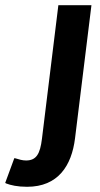

<svg xmlns="http://www.w3.org/2000/svg" viewBox="-89 -511 382 737"><path d="M11 105C-3 105 -16 101 -29 97L-34 96L-69 191L-66 193C-48 200 -22 206 15 206C134 206 186 125 199 20L262 -491H135L72 22C65 79 51 105 11 105Z"/></svg>

Font: Falling Sky
Style: MedObl
Weight: 500
Designer: Paul D. Hunt
Foundry: Adobe Systems Incorporated
Version: Version 1.02